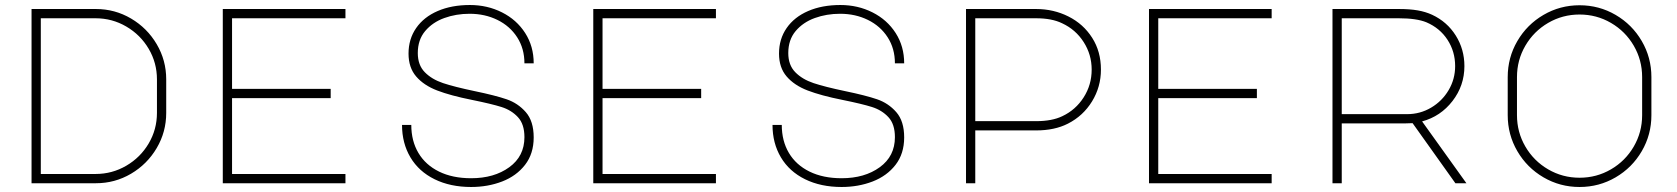

<svg xmlns="http://www.w3.org/2000/svg" viewBox="-20 -732 6700 767"><path d="M644 -415V-281Q644 -205 606 -140.5Q568 -76 503.5 -38Q439 0 363 0H106V-696H363Q439 -696 503.5 -658Q568 -620 606 -555.5Q644 -491 644 -415ZM607 -415Q607 -481 574 -537Q541 -593 484.5 -626Q428 -659 362 -659H143V-37H362Q428 -37 484.5 -70Q541 -103 574 -159Q607 -215 607 -281Z M870 -696H1360V-659H907V-377H1301V-340H907V-37H1360V0H870Z M1612 -518Q1612 -576 1642.5 -620Q1673 -664 1728.5 -688Q1784 -712 1857 -712Q1927 -712 1985.5 -682.5Q2044 -653 2078 -600Q2112 -547 2112 -479H2075Q2075 -538 2046 -583Q2017 -628 1967 -652.5Q1917 -677 1856 -677Q1802 -677 1755 -660Q1708 -643 1678.5 -608Q1649 -573 1649 -520Q1649 -472 1677 -443.5Q1705 -415 1750 -400Q1795 -385 1876 -368Q1958 -351 2003.5 -335.5Q2049 -320 2080.5 -284Q2112 -248 2112 -183Q2112 -118 2077.5 -73.5Q2043 -29 1986 -7Q1929 15 1862 15Q1779 15 1716 -16Q1653 -47 1619.5 -103.5Q1586 -160 1586 -233H1623Q1623 -169 1651.5 -121Q1680 -73 1734 -46.5Q1788 -20 1862 -20Q1954 -20 2014.5 -64Q2075 -108 2075 -184Q2075 -236 2049 -264Q2023 -292 1983.5 -304.5Q1944 -317 1865 -333Q1780 -350 1726.5 -370.5Q1673 -391 1642.5 -426.5Q1612 -462 1612 -518Z M2350 -696H2840V-659H2387V-377H2781V-340H2387V-37H2840V0H2350Z M3092 -518Q3092 -576 3122.5 -620Q3153 -664 3208.5 -688Q3264 -712 3337 -712Q3407 -712 3465.5 -682.5Q3524 -653 3558 -600Q3592 -547 3592 -479H3555Q3555 -538 3526 -583Q3497 -628 3447 -652.5Q3397 -677 3336 -677Q3282 -677 3235 -660Q3188 -643 3158.5 -608Q3129 -573 3129 -520Q3129 -472 3157 -443.5Q3185 -415 3230 -400Q3275 -385 3356 -368Q3438 -351 3483.5 -335.5Q3529 -320 3560.5 -284Q3592 -248 3592 -183Q3592 -118 3557.5 -73.5Q3523 -29 3466 -7Q3409 15 3342 15Q3259 15 3196 -16Q3133 -47 3099.5 -103.5Q3066 -160 3066 -233H3103Q3103 -169 3131.5 -121Q3160 -73 3214 -46.5Q3268 -20 3342 -20Q3434 -20 3494.5 -64Q3555 -108 3555 -184Q3555 -236 3529 -264Q3503 -292 3463.5 -304.5Q3424 -317 3345 -333Q3260 -350 3206.5 -370.5Q3153 -391 3122.5 -426.5Q3092 -462 3092 -518Z M3876 0H3839V-696H4119Q4189 -696 4248.5 -666Q4308 -636 4343 -581Q4378 -526 4378 -454Q4378 -385 4342.5 -327Q4307 -269 4246 -238Q4193 -211 4119 -211H3876ZM3876 -248H4119Q4183 -248 4224 -268Q4277 -293 4309 -343Q4341 -393 4341 -454Q4341 -514 4309 -564Q4277 -614 4223 -639Q4182 -659 4119 -659H3876Z M4570 -696H5060V-659H4607V-377H5001V-340H4607V-37H5060V0H4570Z M5830 -468Q5830 -390 5782.5 -328.5Q5735 -267 5661 -247L5838 0H5794L5623 -240L5591 -239H5340V0H5303V-696H5568Q5612 -696 5643.5 -690.5Q5675 -685 5701 -673Q5761 -645 5795.5 -590Q5830 -535 5830 -468ZM5601 -276Q5653 -276 5697 -302Q5741 -328 5767 -372Q5793 -416 5793 -468Q5793 -526 5762.5 -573Q5732 -620 5678 -643Q5639 -659 5568 -659H5340V-276Z M6577 -424V-272Q6577 -194 6538.5 -128Q6500 -62 6434 -23.5Q6368 15 6290 15Q6212 15 6146 -23.5Q6080 -62 6041.5 -128Q6003 -194 6003 -272V-424Q6003 -502 6041.5 -568Q6080 -634 6146 -672.5Q6212 -711 6290 -711Q6368 -711 6434 -672.5Q6500 -634 6538.5 -568Q6577 -502 6577 -424ZM6290 -22Q6358 -22 6415.5 -55.5Q6473 -89 6506.5 -146.5Q6540 -204 6540 -272V-424Q6540 -492 6506.5 -549.5Q6473 -607 6415.5 -640.5Q6358 -674 6290 -674Q6222 -674 6164.5 -640.5Q6107 -607 6073.5 -549.5Q6040 -492 6040 -424V-272Q6040 -204 6073.5 -146.5Q6107 -89 6164.5 -55.5Q6222 -22 6290 -22Z"/></svg>

Font: M Major Mono Display
Style: Regular
Weight: 400
Designer: Emre Parlak
Foundry: Emre Parlak
Version: Version 2.000; ttfautohint (v1.8) -l 8 -r 50 -G 200 -x 14 -D